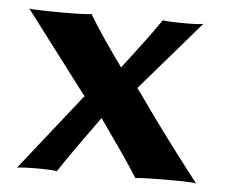

<svg xmlns="http://www.w3.org/2000/svg" viewBox="-40 -476 613 523"><g transform="rotate(5 267.0 -214.5)"><path d="M191 -207 187 -203 24 3C34 0 69 0 79 0C89 0 123 0 133 3C168 -50 205 -100 242 -152C278 -100 315 -50 348 3C363 0 428 0 444 0C459 0 499 0 514 3C455 -73 399 -147 346 -223L332 -242L496 -432C485 -429 461 -429 451 -429C440 -429 396 -429 385 -432C353 -385 318 -340 283 -294C250 -340 218 -385 190 -432C173 -429 134 -429 117 -429C101 -429 36 -429 20 -432L186 -213Z"/></g></svg>

Font: Libertinus Sans
Style: Bold
Weight: 700
Designer: Philipp H. Poll, Khaled Hosny
Foundry: Caleb Maclennan
Version: Version 7.050;RELEASE